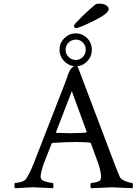

<svg xmlns="http://www.w3.org/2000/svg" viewBox="-20 -999 728 1022"><path d="M374 -862.3Q374 -869.1 418.9 -913.1Q463.9 -957 490.2 -976.6Q496.1 -979.5 507.8 -979.5Q533.2 -979.5 545.9 -970.2Q558.6 -960.9 558.6 -950.2Q558.6 -927.7 480.5 -888.7Q402.3 -849.6 383.8 -849.6Q374 -849.6 374 -862.3ZM393.6 -644.5 588.9 -128.9Q606.4 -83 617.2 -58.6Q623 -43.9 647.5 -34.7Q671.9 -25.4 683.6 -25.4Q687.5 -25.4 687.5 -6.8Q687.5 -2.9 685.5 2.9Q587.9 -2 578.1 -2Q577.1 -2 464.8 2.9Q460.9 -1 461.4 -13.2Q461.9 -25.4 465.8 -25.4Q477.5 -25.4 495.1 -30.3Q512.7 -35.2 515.6 -43Q517.6 -50.8 517.6 -58.6Q517.6 -71.3 514.2 -88.4Q510.7 -105.5 507.8 -115.2L503.9 -126L463.9 -236.3Q460.9 -240.2 458 -240.2Q419.9 -243.2 383.8 -243.2Q333 -243.2 259.8 -238.3L254.9 -235.4L212.9 -127.9Q196.3 -79.1 196.3 -60.5Q196.3 -46.9 204.1 -41Q212.9 -34.2 232.4 -29.8Q252 -25.4 260.7 -25.4Q263.7 -25.4 264.2 -13.7Q264.6 -2 262.7 2.9Q165 -2 162.1 -2Q142.6 -2 127.9 -1Q113.3 0 95.2 1Q77.1 2 60.5 2.9Q56.6 -1 56.6 -11.7Q56.6 -25.4 60.5 -25.4Q72.3 -25.4 90.8 -30.3Q109.4 -35.2 116.2 -43.9Q136.7 -70.3 162.1 -135.7L332 -572.3Q334 -577.1 337.4 -587.9Q340.8 -598.6 342.8 -604Q344.7 -609.4 348.6 -617.7Q352.5 -626 355.5 -629.9Q358.4 -633.8 362.8 -638.7Q367.2 -643.6 372.6 -645.5Q377.9 -647.5 384.8 -647.5ZM280.3 -292Q331.1 -290 349.6 -290Q392.6 -290 438.5 -293L441.4 -297.9L362.3 -513.7L278.3 -295.9Q278.3 -292 280.3 -292ZM383.8 -679.7Q405.3 -679.7 420.9 -695.8Q436.5 -711.9 436.5 -734.4Q436.5 -756.8 421.4 -772.5Q406.2 -788.1 383.8 -788.1Q361.3 -788.1 345.2 -772.5Q329.1 -756.8 329.1 -734.4Q329.1 -711.9 345.2 -695.8Q361.3 -679.7 383.8 -679.7ZM322.8 -672.4Q296.9 -698.2 296.9 -734.4Q296.9 -770.5 322.8 -795.9Q348.6 -821.3 383.8 -821.3Q418.9 -821.3 443.8 -795.9Q468.8 -770.5 468.8 -734.4Q468.8 -698.2 443.8 -672.4Q418.9 -646.5 383.8 -646.5Q348.6 -646.5 322.8 -672.4Z"/></svg>

Font: Crimson Text
Style: Regular
Weight: 400
Version: Version 0.13